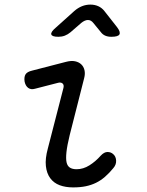

<svg xmlns="http://www.w3.org/2000/svg" viewBox="-20 -805 640 835"><path d="M132 -419Q115 -414 103 -422.5Q91 -431 87 -450Q84 -470 91 -481.5Q98 -493 120 -498L267 -536Q290 -542 306.5 -538.5Q323 -535 333.5 -525Q344 -515 347.5 -499.5Q351 -484 346 -465L283 -217Q272 -172 269 -143.5Q266 -115 269.5 -99Q273 -83 284 -76Q295 -69 313 -69Q342 -69 369 -86Q396 -103 418 -128Q433 -144 447.5 -144Q462 -144 472 -135Q484 -125 485 -107Q486 -89 473 -74Q455 -52 436.5 -36Q418 -20 397.5 -10Q377 0 353 5Q329 10 298 10Q265 10 239.5 0.5Q214 -9 198.5 -30Q183 -51 179.5 -83Q176 -115 188 -159L256 -423Q259 -436 252 -442Q245 -448 233 -445ZM234 -645Q206 -645 203 -655.5Q200 -666 224 -686L303 -757Q319 -771 336.5 -778Q354 -785 373 -785Q392 -785 407.5 -778Q423 -771 434 -757L489 -687Q505 -666 499.5 -655.5Q494 -645 464 -645Q449 -645 437.5 -650Q426 -655 418 -666L386 -705Q376 -718 362.5 -718Q349 -718 333 -705L287 -665Q275 -655 262 -650Q249 -645 234 -645Z"/></svg>

Font: Maple Mono NL Light
Style: Italic
Weight: 300
Italic angle: -10°
Monospace: yes
Designer: subframe7536
Version: Version 7.000